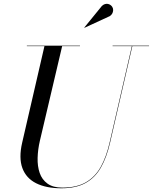

<svg xmlns="http://www.w3.org/2000/svg" viewBox="-20 -995 820 1030"><path d="M309 15Q227.5 15 173.8 -12Q120 -39 100 -93.5Q80 -148 99 -230L219 -750H314L194 -240Q183 -193 181.8 -148.2Q180.5 -103.5 192.8 -67.5Q205 -31.5 234.8 -10Q264.5 11.5 314.5 11.5Q391 11.5 440.8 -17.2Q490.5 -46 520.5 -99.8Q550.5 -153.5 568 -230L688 -750H690.5L570.5 -230Q552.5 -151.5 521.5 -96.8Q490.5 -42 439.2 -13.5Q388 15 309 15ZM124 -747.5V-750H409V-747.5ZM584 -747.5V-750H779.5V-747.5ZM433.5 -846 432 -847 526.5 -963Q534.5 -970.5 542.8 -973Q551 -975.5 558.8 -974Q566.5 -972.5 572.8 -968Q579 -963.5 582.5 -957.5Q587.5 -949.5 587 -939.8Q586.5 -930 581.8 -921.8Q577 -913.5 569 -908.5Z"/></svg>

Font: Bodoni Moda 72pt
Style: Italic
Weight: 400
Italic angle: -13°
Designer: Owen Earl
Foundry: indestructible type
Version: Version 2.005